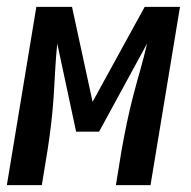

<svg xmlns="http://www.w3.org/2000/svg" viewBox="-36 -540 556 560"><path d="M-16 0 70 -520H174L234 -243L386 -520H489L403 0H302L319 -104Q326 -143 334 -181.5Q342 -220 352 -258.5Q362 -297 373 -335.5Q384 -374 393 -413L253 -156H186L131 -413Q127 -374 125 -335.5Q123 -297 120.5 -258.5Q118 -220 113.5 -181.5Q109 -143 103 -104L86 0Z"/></svg>

Font: Iosevka SS04 Semibold Oblique
Style: Regular
Weight: 600
Italic angle: -9°
Monospace: yes
Designer: Belleve Invis
Foundry: Belleve Invis
Version: Version 19.0.0; ttfautohint (v1.8.4)